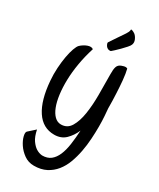

<svg xmlns="http://www.w3.org/2000/svg" viewBox="-257 -967 1006 1211"><g transform="rotate(30 246.0 -361.5)"><path d="M227.5 -69.3Q144.5 -69.3 96.2 -142.6Q47.9 -215.8 37.1 -351.6Q33.2 -398.4 36.1 -444.3Q39.1 -490.2 45.9 -528.3Q52.7 -566.4 62.5 -593.8Q72.3 -621.1 82 -630.9Q91.8 -640.6 104.5 -648.4Q117.2 -656.2 129.4 -660.6Q141.6 -665 152.3 -664.6Q163.1 -664.1 169.9 -658.2Q149.4 -593.8 138.7 -530.8Q127.9 -467.8 126.5 -411.1Q125 -354.5 131.3 -305.7Q137.7 -256.8 151.4 -221.7Q165 -186.5 185.5 -166.5Q206.1 -146.5 232.4 -146.5Q278.3 -146.5 302.2 -186.5Q326.2 -226.6 335.9 -289.1Q345.7 -351.6 345.7 -427.7Q345.7 -503.9 344.7 -577.1Q343.8 -612.3 350.1 -631.3Q356.4 -650.4 377.9 -658.2Q385.7 -661.1 393.6 -663.1Q409.2 -667 418.9 -661.1Q426.8 -629.9 431.2 -583.5Q435.5 -537.1 437.5 -492.2Q440.4 -439.5 440.4 -383.8Q442.4 -364.3 444.8 -330.1Q447.3 -295.9 447.3 -253.9Q447.3 -211.9 444.3 -164.6Q441.4 -117.2 432.6 -70.8Q423.8 -24.4 408.2 18.1Q392.6 60.5 366.2 93.3Q339.8 126 302.7 145Q265.6 164.1 214.8 164.1Q173.8 164.1 142.6 141.6Q111.3 119.1 92.3 90.3Q73.2 61.5 66.9 35.2Q60.5 8.8 69.3 0L118.2 -43.9Q127.9 3.9 146 29.3Q164.1 54.7 182.6 66.4Q204.1 80.1 227.5 82Q265.6 82 289.6 63Q313.5 43.9 328.1 9.8Q342.8 -24.4 349.6 -71.8Q356.4 -119.1 359.4 -174.8Q340.8 -130.9 309.1 -100.1Q277.3 -69.3 227.5 -69.3ZM347.7 -874Q360.4 -863.3 368.7 -844.2Q377 -825.2 370.1 -807.6Q367.2 -798.8 353 -782.7Q338.9 -766.6 322.8 -750.5Q306.6 -734.4 293 -721.7Q279.3 -709 276.4 -707Q271.5 -702.1 259.8 -704.6Q248 -707 239.3 -717.8Q236.3 -721.7 234.4 -725.6Q232.4 -729.5 231 -733.9Q229.5 -738.3 230.5 -743.2Q254.9 -779.3 269 -800.8Q283.2 -822.3 291 -833L302.7 -850.6Q307.6 -858.4 312 -867.2Q316.4 -876 316.4 -886.7Q321.3 -887.7 326.7 -885.3Q332 -882.8 336.9 -880.9Q341.8 -877 347.7 -874Z"/></g></svg>

Font: Rancho
Style: Regular
Weight: 400
Designer: Font Diner, Inc
Foundry: Font Diner, Inc
Version: Version 1.000